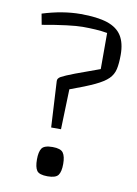

<svg xmlns="http://www.w3.org/2000/svg" viewBox="-76 -691 533 749"><g transform="rotate(10 190.0 -317.0)"><path d="M146 -184 136 -366Q135 -377 148.5 -384.5Q162 -392 201 -407L297 -442V-585Q275 -589 249.5 -590.5Q224 -592 199 -592Q177 -592 136 -587Q95 -582 40 -572L32 -615Q112 -640 183 -640Q249 -640 288.5 -627Q328 -614 346 -585.5Q364 -557 364 -510Q364 -476 359 -453.5Q354 -431 337.5 -414.5Q321 -398 286 -381.5Q251 -365 190 -343L185 -184ZM113 -52Q113 -82 122.5 -96Q132 -110 165 -110Q197 -110 207 -96Q217 -82 217 -52Q217 -21 207 -7.5Q197 6 165 6Q132 6 122.5 -7.5Q113 -21 113 -52Z"/></g></svg>

Font: Changa ExtraLight
Style: Regular
Weight: 250
Designer: Eduardo Rodriguez Tunni
Foundry: Eduardo Rodriguez Tunni
Version: Version 3.002; ttfautohint (v1.8.2)